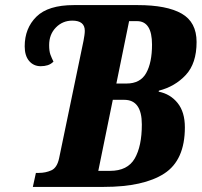

<svg xmlns="http://www.w3.org/2000/svg" viewBox="-20 -734 792 754"><path d="M109 0 121 -55H133Q159 -55 181.5 -65Q204 -75 212 -112L308 -574Q310 -585 311.5 -595Q313 -605 313 -613Q313 -653 264 -653Q226 -653 199.5 -626Q173 -599 173 -557Q173 -533 178 -519.5Q183 -506 190 -492Q180 -482 167.5 -478Q155 -474 140 -474Q112 -474 94.5 -494.5Q77 -515 77 -552Q77 -623 123 -668.5Q169 -714 270 -714H521Q635 -714 693.5 -680.5Q752 -647 752 -569Q752 -485 709.5 -439.5Q667 -394 604 -378L603 -374Q649 -365 677.5 -329.5Q706 -294 706 -234Q706 -105 625 -52.5Q544 0 387 0ZM477 -406Q531 -406 554 -447Q577 -488 577 -559Q577 -651 518 -651H487L437 -406ZM412 -63Q481 -63 509 -111.5Q537 -160 537 -245Q537 -342 468 -342H423L366 -63Z"/></svg>

Font: Noto Serif Condensed ExtraBold
Style: Italic
Weight: 800
Width: 3
Italic angle: -12°
Designer: Monotype Design Team
Foundry: Monotype Imaging Inc.
Version: Version 2.014; ttfautohint (v1.8.4.7-5d5b)